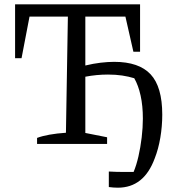

<svg xmlns="http://www.w3.org/2000/svg" viewBox="-20 -668 830 891"><path d="M152 0V-28Q176 -37 209.5 -43Q243 -49 286 -52L295 -591H117L80 -398H50V-648H630V-428H599L562 -591H376V-364Q413 -373 447 -377Q481 -381 510 -381Q625 -381 679 -323Q733 -265 733 -136Q733 -82 724 -29Q715 24 698 67Q648 203 527 203Q507 203 485 200V128Q503 129 521.5 129.5Q540 130 558 130Q569 130 579.5 130Q590 130 600 130Q613 99 622.5 57.5Q632 16 637.5 -30Q643 -76 643 -118Q643 -177 632.5 -224.5Q622 -272 603 -305Q577 -313 547 -317.5Q517 -322 481 -322Q428 -322 376 -312V-51L477 -31V0Z"/></svg>

Font: Piazzolla
Style: Regular
Weight: 400
Designer: Juan Pablo del Peral
Foundry: Huerta Tipografica
Version: Version 1.330